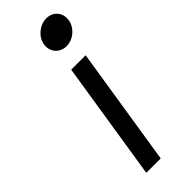

<svg xmlns="http://www.w3.org/2000/svg" viewBox="-220 -665 687 687"><g transform="rotate(-45 123.5 -322.0)"><path d="M122 -583C117 -549 141 -522 175 -522C209 -522 241 -549 246 -583C251 -617 228 -644 194 -644C160 -644 127 -617 122 -583ZM56 0H129L200 -451H127Z"/></g></svg>

Font: Charger Pro
Style: ExtObl
Weight: 400
Designer: Jasper
Foundry: Cannot Into Space Fonts
Version: Version 1.09